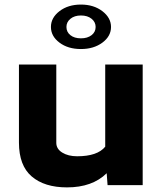

<svg xmlns="http://www.w3.org/2000/svg" viewBox="-20 -811 710 841"><path d="M63 -528.3H226.6V-185.5Q226.6 -158.7 252.7 -142.6Q278.8 -126.5 317.9 -126.5Q406.7 -126.5 440.9 -168.5V-528.3H605V0H451.2L447.3 -52.2Q384.3 9.8 273.4 9.8Q174.8 9.8 118.9 -38.1Q63 -85.9 63 -186.5ZM466.3 -692.9Q466.3 -652.3 428.5 -624.3Q390.6 -596.2 334.5 -596.2Q277.8 -596.2 240.5 -624.3Q203.1 -652.3 203.1 -692.9Q203.1 -733.4 240.7 -762.2Q278.3 -791 334.5 -791Q390.6 -791 428.5 -762Q466.3 -732.9 466.3 -692.9ZM271 -692.9Q271 -670.9 288.3 -657Q305.7 -643.1 334.5 -643.1Q363.3 -643.1 381.1 -657Q398.9 -670.9 398.9 -692.9Q398.9 -714.4 381.1 -728.8Q363.3 -743.2 334.5 -743.2Q306.2 -743.2 288.6 -728.8Q271 -714.4 271 -692.9Z"/></svg>

Font: Bert Sans Black
Style: Regular
Weight: 900
Designer: Christian Robertson, Adam Twardoch, & Cristiano Sobral
Foundry: Google
Version: Version 12.135;January 10, 2020;FontCreator 12.0.0.2547 64-b